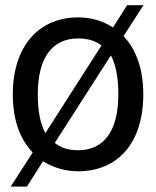

<svg xmlns="http://www.w3.org/2000/svg" viewBox="-20 -625 583 717"><path d="M515.1 -272.5C515.1 -364.3 490.7 -437 441.4 -490.2L515.6 -605.5H454.6L401.9 -522.5C363.3 -547.4 319.8 -560.1 272 -560.1C125 -560.1 27.8 -452.6 27.8 -272.5C27.8 -179.2 53.7 -106 102.1 -55.7L20 71.8H80.6L140.6 -22.9C181.2 2 224.6 14.6 272 14.6C419.4 14.6 515.1 -90.8 515.1 -272.5ZM149.4 -127.9C130.4 -162.6 121.1 -210.9 121.1 -272.5C121.1 -409.7 174.8 -481.4 272 -481.4C307.6 -481.4 336.4 -472.7 358.9 -455.1ZM421.9 -272.5C421.9 -135.3 367.7 -64 272 -64C234.9 -64 210 -71.8 184.6 -91.3L394 -418C412.6 -383.8 421.9 -335.4 421.9 -272.5Z"/></svg>

Font: SG Kara Light
Style: Regular
Weight: 400
Designer: Damoon Khanjanzadeh
Version: Version 1.000